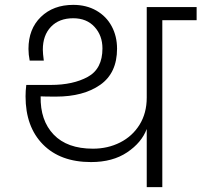

<svg xmlns="http://www.w3.org/2000/svg" viewBox="-20 -769 828 789"><path d="M788 -740V-686H647V0H583V-239Q562 -183 502.5 -143Q443 -103 354 -103Q228 -103 156.5 -175.5Q85 -248 85 -373Q85 -396 88 -420H189Q280 -420 340.5 -453Q401 -486 401 -570Q401 -623 368.5 -658.5Q336 -694 281 -694Q223 -694 189.5 -659Q156 -624 156 -565Q156 -550 160 -520H102Q97 -545 97 -568Q97 -650 148 -699.5Q199 -749 281 -749Q335 -749 376 -725.5Q417 -702 439 -661Q461 -620 461 -569Q461 -469 392 -420.5Q323 -372 210 -372Q163 -372 147 -373Q145 -274 200.5 -216Q256 -158 362 -158Q423 -158 473.5 -183.5Q524 -209 553.5 -256.5Q583 -304 583 -368V-740Z"/></svg>

Font: A Bank Premium Light
Style: Regular
Weight: 300
Designer: Ninad Kale (Devanagari), Jonny Pinhorn (Latin), Htun Naung (Myanmar)
Foundry: Indian Type Foundry
Version: 4.004